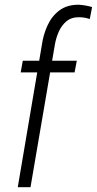

<svg xmlns="http://www.w3.org/2000/svg" viewBox="-20 -782 405 802"><path d="M107.4 0H54.2L154.8 -593.8Q160.6 -636.7 178.5 -675.8Q196.3 -714.8 228.5 -738.8Q260.7 -762.7 309.6 -762.2Q324.2 -761.2 337.9 -758.8Q351.6 -756.3 364.7 -752.4L355 -702.6Q344.2 -706.1 333.5 -708Q322.8 -710 310.5 -710Q278.3 -710.4 257.6 -693.1Q236.8 -675.8 225.1 -648.7Q213.4 -621.6 209 -594.2ZM300.8 -528.3 291.5 -479.5H66.4L75.2 -528.3Z"/></svg>

Font: Roboto Condensed Light
Style: Italic
Weight: 300
Italic angle: -12°
Designer: Christian Robertson
Foundry: Google
Version: Version 3.0; 2020